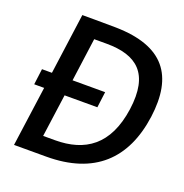

<svg xmlns="http://www.w3.org/2000/svg" viewBox="-132 -861 941 980"><g transform="rotate(20 338.5 -371.0)"><path d="M51 -412 40 -326H94L49 0H224C484 0 625 -134 658 -375C689 -606 596 -736 333 -741C271 -742 161 -742 150 -742L105 -412ZM316 -647C481 -647 571 -576 543 -374C514 -169 399 -94 237 -94H173L205 -326H383L394 -412H217L249 -647Z"/></g></svg>

Font: Cheyenne Sans Medium
Style: Italic
Weight: 500
Italic angle: -8.13011°
Designer: The Public Sans project authors (U.S. Web Design System), Libre Franklin designed by Pablo Impallari and Rodrigo Fuenzal
Foundry: The Cheyenne Sans Project Authors
Version: Version 2.007